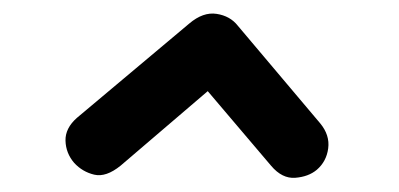

<svg xmlns="http://www.w3.org/2000/svg" viewBox="-20 -576 575 277"><path d="M154 -337Q133 -320 116 -324Q99 -328 87 -341Q75 -355 74.5 -373Q74 -391 91 -406L253 -542Q273 -559 292.5 -556Q312 -553 323 -539L442 -398Q456 -381 453.5 -362Q451 -343 437 -331Q425 -321 406 -319.5Q387 -318 371 -337L264 -463L299 -461Z"/></svg>

Font: Edu NSW ACT Foundation
Style: Bold
Weight: 700
Version: Version 1.003